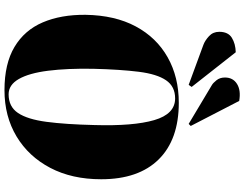

<svg xmlns="http://www.w3.org/2000/svg" viewBox="-134 -916 1065 836"><g transform="rotate(90 398.0 -498.5)"><path d="M45 -339Q47 -467 95.5 -557.5Q144 -648 230 -696.5Q316 -745 428 -745Q588 -745 674.5 -657.5Q761 -570 761 -407Q761 -280 711.5 -185.5Q662 -91 574.5 -38.5Q487 14 373 14Q258 14 185 -29.5Q112 -73 78 -152.5Q44 -232 45 -339ZM280 -372Q278 -259 288.5 -176Q299 -93 324.5 -48.5Q350 -4 391 -4Q445 -4 472.5 -45Q500 -86 511 -169Q522 -252 525 -378Q530 -547 503.5 -638Q477 -729 409 -729Q357 -729 330 -689.5Q303 -650 293 -570.5Q283 -491 280 -372ZM351 -889Q342 -894 330 -909Q318 -924 318 -946Q318 -981 346 -998.5Q374 -1016 420 -1008L529 -797L520 -788ZM176 -852Q157 -859 138 -876.5Q119 -894 119 -921Q119 -960 145 -976Q171 -992 208 -993L359 -801L350 -788Z"/></g></svg>

Font: Literata 72pt Black
Style: Italic
Weight: 900
Italic angle: -2°
Designer: Latin by Veronika Burian and Jose Scaglione. Greek by Irene Vlachou. Cyrillic by Vera Evstafieva
Foundry: TypeTogether
Version: Version 3.002